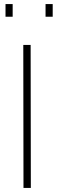

<svg xmlns="http://www.w3.org/2000/svg" viewBox="-20 -920 278 940"><path d="M94 -700H130L131 0H95ZM7 -900H42V-838H7ZM203 -900H238V-838H203Z"/></svg>

Font: Panefresco 1wt
Style: Regular
Weight: 250
Version: Version 1.000